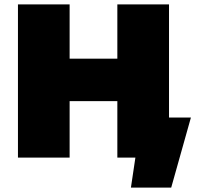

<svg xmlns="http://www.w3.org/2000/svg" viewBox="-20 -720 906 877"><path d="M516 -700H752V0H516ZM298 0H62V-700H298ZM532 -258H282V-452H532ZM578 137 606 -51 687 0H516V-183H852L762 137Z"/></svg>

Font: MOST Montserrat Black
Style: Regular
Weight: 900
Designer: Julieta Ulanovsky
Foundry: Julieta Ulanovsky
Version: Version 8.000;March 11, 2024;FontCreator 15.0.0.2926 64-bit